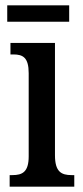

<svg xmlns="http://www.w3.org/2000/svg" viewBox="-20 -696 308 716"><path d="M7 -615H238V-676H7ZM16 0H257V-43H247C209 -43 185 -55 185 -117V-536H19V-493H30C66 -493 87 -481 87 -423V-113C87 -54 63 -43 26 -43H16Z"/></svg>

Font: Noto Serif Devanagari ExtraCondensed Medium
Style: Regular
Weight: 500
Width: 2
Designer: Universal Thirst, Indian Type Foundry and the Monotype Design Team
Foundry: Monotype Imaging Inc.
Version: Version 2.004